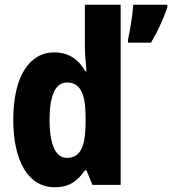

<svg xmlns="http://www.w3.org/2000/svg" viewBox="-20 -831 726 810"><path d="M211 -41C271 -41 306 -66 338 -112H345L370 -51H489V-811H338V-635C338 -604 342 -568 345 -530H340C311 -582 268 -610 209 -610C103 -610 36 -507 36 -326C36 -146 102 -41 211 -41ZM686 -800V-811H542C540 -771 528 -698 520 -664V-651H617C645 -698 669 -750 686 -800ZM262 -165C216 -165 189 -218 189 -327C189 -430 215 -483 262 -483C319 -483 341 -436 341 -337V-310C340 -210 318 -165 262 -165Z"/></svg>

Font: Noto Sans Tamil UI Condensed ExtraBold
Style: Regular
Weight: 800
Width: 3
Designer: Jelle Bosma - Monotype Design Team
Foundry: Monotype Imaging Inc.
Version: Version 2.004